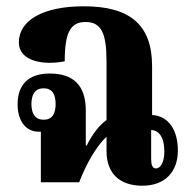

<svg xmlns="http://www.w3.org/2000/svg" viewBox="-20 -580 602 611"><path d="M433 11C505 11 546 -33 546 -101C546 -167 516 -211 464 -214V-370C464 -502 392 -560 247 -560C118 -560 40 -516 40 -445C40 -386 116 -371 186 -385C186 -476 204 -510 252 -510C302 -510 319 -475 319 -385V-198C297 -182 276 -157 256 -117H253V-228C253 -307 215 -346 138 -346C71 -346 36 -311 36 -248C36 -192 65 -161 102 -161C105 -161 107 -161 110 -161V0H232C255 -60 287 -115 319 -145V-99C319 -27 362 11 433 11ZM119 -199C92 -199 80 -218 80 -249C80 -280 92 -299 119 -299C146 -299 157 -280 157 -249C157 -218 146 -199 119 -199ZM476 -44C465 -44 461 -55 461 -75V-166C485 -166 503 -144 503 -98C503 -66 492 -44 476 -44Z"/></svg>

Font: Noto Serif Thai ExtraCondensed ExtraBold
Style: Regular
Weight: 800
Width: 2
Designer: Monotype Design Team
Foundry: Monotype Imaging Inc.
Version: Version 2.002